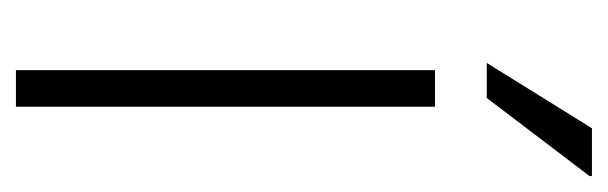

<svg xmlns="http://www.w3.org/2000/svg" viewBox="-281 -482 763 241"><g transform="rotate(90 100.5 -361.5)"><path d="M68 0V-526H114V0ZM59 -591 141 -723H201V-720L103 -591Z"/></g></svg>

Font: Archivo SemiCondensed Thin
Style: Regular
Weight: 250
Width: 4
Designer: Hector Gatti
Foundry: Omnibus-Type
Version: Version 2.001